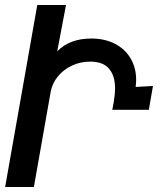

<svg xmlns="http://www.w3.org/2000/svg" viewBox="-44 -745 664 765"><path d="M104.5 -725H219L184 -540.5Q234 -591.5 319.5 -591.5Q373 -591.5 413.5 -570.8Q454 -550 476.2 -512.5Q498.5 -475 498.5 -426.5Q498.5 -417.5 496.5 -398.5L565.5 -402.5L549 -307.5H403.5L409.5 -340.5Q414.5 -371.5 414.5 -392Q414.5 -443 390.5 -471.2Q366.5 -499.5 315.5 -499.5Q276 -499.5 242.2 -483.5Q208.5 -467.5 186.2 -440Q164 -412.5 158 -379.5L91 0H-23.5Z"/></svg>

Font: JuliaMono SemiBold
Style: Italic
Weight: 600
Italic angle: -9°
Monospace: yes
Designer: cormullion
Foundry: corm
Version: Version 0.056; ttfautohint (v1.8.4)